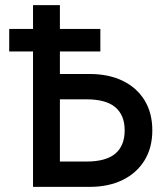

<svg xmlns="http://www.w3.org/2000/svg" viewBox="-20 -730 640 750"><path d="M16 -529V-617H109V-710H214V-617H372V-529H214V-441H330Q404 -441 459 -414.5Q514 -388 544.5 -338.5Q575 -289 575 -221Q575 -153 544.5 -103.5Q514 -54 459 -27Q404 0 330 0H109V-529ZM214 -342V-99H318Q394 -99 430.5 -130Q467 -161 467 -221Q467 -280 430.5 -311Q394 -342 318 -342Z"/></svg>

Font: Geist Mono Medium
Style: Regular
Weight: 500
Monospace: yes
Designer: Basement.studio, Andrés Briganti, Mateo Zaragoza
Foundry: Basement.studio, Vercel, Andrés Briganti, Guido Ferreyra, Mateo Zaragoza
Version: Version 1.500; ttfautohint (v1.8.4.7-5d5b)